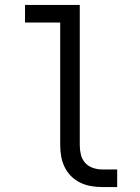

<svg xmlns="http://www.w3.org/2000/svg" viewBox="-20 -755 565 775"><path d="M453 0H392Q369 0 346.5 -4Q324 -8 303.5 -18Q283 -28 267 -44Q251 -60 241 -80.5Q231 -101 227 -123.5Q223 -146 223 -169V-664H81V-735H302V-169Q302 -150 306.5 -131Q311 -112 323.5 -98Q336 -84 354.5 -77.5Q373 -71 392 -71H453Z"/></svg>

Font: Iosevka Pride
Style: Regular
Weight: 400
Monospace: yes
Designer: Belleve Invis
Foundry: Belleve Invis
Version: Version 30.3.1; ttfautohint (v1.8.4)